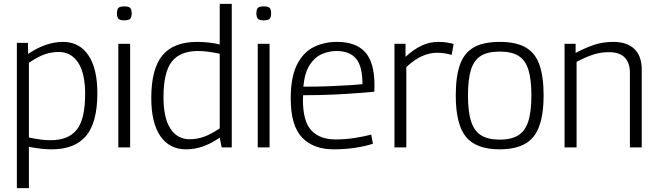

<svg xmlns="http://www.w3.org/2000/svg" viewBox="-20 -760 3396 990"><path d="M67 210V-539H124L125 -482Q217 -544 304 -544Q389 -544 435.5 -475.5Q482 -407 482 -280Q482 -129 424 -59.5Q366 10 246 10Q194 10 129 -3V210ZM240 -37Q333 -37 376 -91.5Q419 -146 419 -276Q419 -382 383 -437Q347 -492 283 -492Q245 -492 209.5 -479.5Q174 -467 129 -436V-51Q194 -37 240 -37Z M621 -655Q599 -655 591 -663Q583 -671 583 -691Q583 -712 591 -719.5Q599 -727 621 -727Q643 -727 651 -719.5Q659 -712 659 -691Q659 -671 651 -663Q643 -655 621 -655ZM590 0V-534H651V0Z M1123 0 1113 -50Q1067 -19 1025 -4.5Q983 10 939 10Q854 10 807 -58Q760 -126 760 -254Q760 -405 817.5 -474.5Q875 -544 996 -544Q1023 -544 1053 -541Q1083 -538 1113 -531V-740H1175V0ZM1113 -98V-483Q1079 -490 1052 -493.5Q1025 -497 1001 -497Q909 -497 866 -442.5Q823 -388 823 -258Q823 -152 858.5 -97Q894 -42 958 -42Q996 -42 1032 -55Q1068 -68 1113 -98Z M1340 -655Q1318 -655 1310 -663Q1302 -671 1302 -691Q1302 -712 1310 -719.5Q1318 -727 1340 -727Q1362 -727 1370 -719.5Q1378 -712 1378 -691Q1378 -671 1370 -663Q1362 -655 1340 -655ZM1309 0V-534H1370V0Z M1701 10Q1595 10 1537 -51.5Q1479 -113 1479 -252Q1479 -362 1511 -426Q1543 -490 1597 -517Q1651 -544 1718 -544Q1815 -544 1863 -491Q1911 -438 1911 -319Q1911 -313 1910.5 -303.5Q1910 -294 1910 -287Q1884 -285 1830.5 -280.5Q1777 -276 1703 -272.5Q1629 -269 1543 -269Q1542 -258 1542 -245Q1542 -133 1586 -87Q1630 -41 1710 -41Q1759 -41 1808 -48.5Q1857 -56 1894 -66L1903 -19Q1864 -6 1812 2Q1760 10 1701 10ZM1544 -313Q1616 -313 1680 -315.5Q1744 -318 1789 -321Q1834 -324 1849 -326Q1849 -418 1816 -457.5Q1783 -497 1714 -497Q1677 -497 1640.5 -481.5Q1604 -466 1577.5 -426Q1551 -386 1544 -313Z M2071 -534V-467Q2115 -507 2155.5 -525.5Q2196 -544 2240 -544Q2283 -544 2319 -533L2309 -477Q2270 -488 2234 -488Q2196 -488 2157 -471Q2118 -454 2075 -414V0H2014V-534Z M2330 -268Q2330 -365 2351.5 -426Q2373 -487 2422.5 -515.5Q2472 -544 2557 -544Q2641 -544 2690.5 -515.5Q2740 -487 2761.5 -426Q2783 -365 2783 -268Q2783 -119 2730.5 -54.5Q2678 10 2557 10Q2435 10 2382.5 -54.5Q2330 -119 2330 -268ZM2393 -268Q2393 -183 2409.5 -133Q2426 -83 2462 -61.5Q2498 -40 2557 -40Q2615 -40 2651 -61.5Q2687 -83 2703.5 -133Q2720 -183 2720 -268Q2720 -351 2704.5 -400.5Q2689 -450 2653.5 -472Q2618 -494 2557 -494Q2495 -494 2459.5 -472Q2424 -450 2408.5 -400.5Q2393 -351 2393 -268Z M2891 0V-534H2948V-487Q2997 -513 3042.5 -528.5Q3088 -544 3143 -544Q3213 -544 3251 -507.5Q3289 -471 3289 -400V0H3228V-385Q3228 -435 3201.5 -463Q3175 -491 3120 -491Q3075 -491 3035.5 -477.5Q2996 -464 2953 -441V0Z"/></svg>

Font: Georama Light
Style: Regular
Weight: 300
Designer: Jean-Baptiste Levee
Foundry: Production Type
Version: Version 1.000